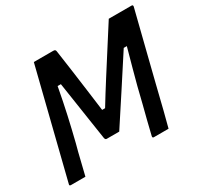

<svg xmlns="http://www.w3.org/2000/svg" viewBox="-147 -887 1120 1074"><g transform="rotate(-30 413.0 -350.0)"><path d="M116 0H23Q11 0 15 -11Q52 -158 88.5 -305.5Q125 -453 162 -600Q168 -625 174.5 -650Q181 -675 187 -700H312Q321 -700 324.5 -696.5Q328 -693 329 -681Q337 -626 346.5 -558Q356 -490 365.5 -417.5Q375 -345 384 -277H403Q445 -346 492.5 -420.5Q540 -495 586 -567Q632 -639 671 -700H818Q828 -700 826 -689Q815 -645 797.5 -575.5Q780 -506 759.5 -424Q739 -342 718 -258Q697 -174 679 -100Q672 -75 666 -50Q660 -25 653 0H558Q548 0 551 -12Q562 -57 573 -102Q584 -147 596 -192Q609 -247 621.5 -295Q634 -343 648.5 -395.5Q663 -448 682 -517H662Q597 -417 531.5 -316Q466 -215 406 -124H326Q322 -124 319 -126Q316 -128 314 -135Q306 -186 296.5 -249.5Q287 -313 276.5 -382Q266 -451 256 -517H235Q218 -425 200.5 -346.5Q183 -268 163 -188Q150 -141 139 -94Q128 -47 116 0Z"/></g></svg>

Font: Recursive Sn Lnr St Med
Style: Italic
Weight: 500
Italic angle: -15°
Version: Version 1.079;hotconv 1.0.112;makeotfexe 2.5.65598; ttfautoh